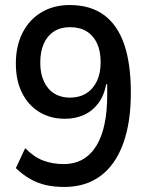

<svg xmlns="http://www.w3.org/2000/svg" viewBox="-20 -734 589 763"><path d="M235 9Q196 9 162.5 1.5Q129 -6 99.5 -23Q70 -40 43 -66L80 -145Q116 -109 153 -95.5Q190 -82 232 -82Q277 -82 309.5 -101Q342 -120 363.5 -155.5Q385 -191 395.5 -241.5Q406 -292 406 -355V-399H402Q394 -355 371 -324Q348 -293 314 -277.5Q280 -262 238 -262Q180 -262 136 -289Q92 -316 67.5 -365Q43 -414 43 -482Q43 -551 69.5 -603.5Q96 -656 144.5 -685Q193 -714 257 -714Q339 -714 393 -674.5Q447 -635 473.5 -558Q500 -481 500 -366Q500 -246 469 -162Q438 -78 379 -34.5Q320 9 235 9ZM258 -346Q295 -346 322.5 -363Q350 -380 365 -411.5Q380 -443 380 -486Q380 -531 365.5 -562Q351 -593 324 -609.5Q297 -626 258 -626Q221 -626 194.5 -609Q168 -592 154 -560.5Q140 -529 140 -485Q140 -442 154.5 -410.5Q169 -379 195.5 -362.5Q222 -346 258 -346Z"/></svg>

Font: Nunito Sans 7pt SemiCondensed SemiBold
Style: Regular
Weight: 600
Width: 4
Designer: Vernon Adams
Foundry: Vernon Adams
Version: Version 3.101;gftools[0.9.27]